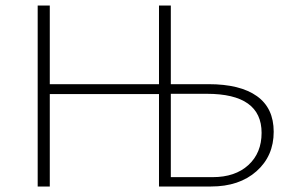

<svg xmlns="http://www.w3.org/2000/svg" viewBox="-20 -678 1070 698"><path d="M738 -372Q853 -372 914 -328.5Q975 -285 975 -199Q975 -111 912.5 -55.5Q850 0 747 0H558V-336H161V0H117V-658H161V-372H558V-658H601V-372ZM753 -34Q835 -34 883 -78Q931 -122 931 -195Q931 -337 732 -337H601V-34Z"/></svg>

Font: EauTestInfant Light
Style: Regular
Weight: 300
Designer: Christian Thalmann (Catharsis Fonts)
Version: Version 0.001;PS 000.001;hotconv 1.0.88;makeotf.lib2.5.64775